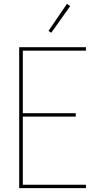

<svg xmlns="http://www.w3.org/2000/svg" viewBox="-20 -981 540 1001"><path d="M80 0V-735H428V-717H99V-391H375V-373H99V-18H428V0ZM247 -810 233 -820 329 -961 346 -949Z"/></svg>

Font: Iosevka SS18 Thin
Style: Regular
Weight: 100
Monospace: yes
Designer: Belleve Invis
Foundry: Belleve Invis
Version: Version 25.1.1; ttfautohint (v1.8.4)